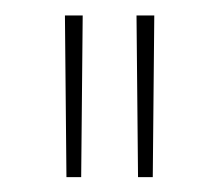

<svg xmlns="http://www.w3.org/2000/svg" viewBox="-20 -748 290 254"><path d="M67.9 -513.7 65.9 -727.5H89.4L87.4 -513.7ZM162.6 -513.7 160.6 -727.5H184.1L182.1 -513.7Z"/></svg>

Font: Inter 28pt Thin
Style: Regular
Weight: 250
Designer: Rasmus Andersson
Foundry: rsms
Version: Version 4.001;git-66647c0bb